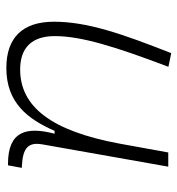

<svg xmlns="http://www.w3.org/2000/svg" viewBox="4 -571 578 626"><g transform="rotate(90 293.0 -258.0)"><path d="M201.7 10.3C315.4 10.3 368.2 -59.6 406.7 -147H416C391.6 -54.7 408.2 4.9 513.7 4.9H519L527.3 -40L518.6 -40.5C461.4 -43.9 442.9 -62 450.7 -106.9L523.4 -517.6H477.1L448.2 -358.4C406.7 -134.8 327.1 -34.7 206.5 -34.7C135.3 -34.7 97.7 -73.2 97.7 -147.5C97.7 -234.4 132.3 -345.2 197.8 -518.1L153.3 -527.3C90.8 -368.7 50.8 -254.4 50.8 -145C50.8 -43 102.5 10.3 201.7 10.3Z"/></g></svg>

Font: Cascadia Code PL ExtraLight
Style: Italic
Weight: 200
Italic angle: -10°
Monospace: yes
Designer: Aaron Bell
Foundry: Saja Typeworks
Version: Version 2404.023